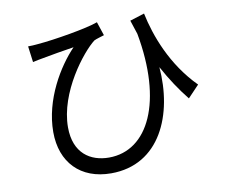

<svg xmlns="http://www.w3.org/2000/svg" viewBox="-83 -841 1167 990"><g transform="rotate(-10 500.0 -346.0)"><path d="M942 -328C815 -456 756 -617 731 -737L655 -713C663 -688 671 -663 679 -640C746 -276 631 -37 425 -37C328 -37 243 -91 243 -227C243 -410 392 -597 455 -645C469 -652 494 -658 508 -663L484 -735C426 -713 252 -684 166 -677C148 -675 128 -674 113 -674L124 -590C145 -595 162 -598 179 -601C218 -609 293 -621 343 -629C262 -545 164 -386 164 -216C164 -57 262 45 422 45C678 45 782 -201 761 -451C799 -381 839 -321 883 -266Z"/></g></svg>

Font: Source Han Sans KR Regular
Style: Regular
Weight: 400
Designer: Ryoko NISHIZUKA (kana & ideographs); Paul D. Hunt (Latin, Greek & Cyrillic); Wenlong ZHANG (bopomofo); Sandoll Communica
Foundry: Adobe Systems Incorporated
Version: Version 1.004;PS 1.004;hotconv 1.0.82;makeotf.lib2.5.63406